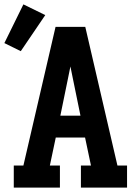

<svg xmlns="http://www.w3.org/2000/svg" viewBox="-22 -858 642 878"><path d="M41 0V-101H85L232 -735H368L515 -101H559V0H348V-101H394L367 -229H233L206 -101H252V0ZM346 -329 313 -490Q310 -506 306.5 -522Q303 -538 300 -554Q297 -538 293.5 -522Q290 -506 287 -490L254 -329ZM73 -624 -2 -661 85 -838 185 -789Z"/></svg>

Font: Iosevka Slab Extended
Style: Bold
Weight: 700
Width: 7
Monospace: yes
Designer: Belleve Invis
Foundry: Belleve Invis
Version: Version 11.1.0; ttfautohint (v1.8.3)